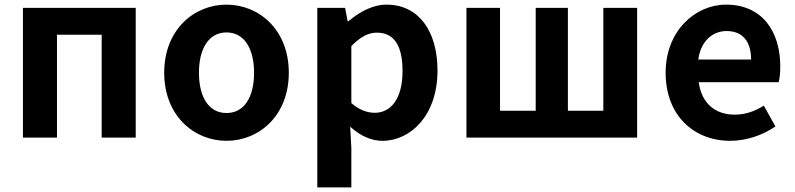

<svg xmlns="http://www.w3.org/2000/svg" viewBox="-20 -594 3431 829"><path d="M79 0H226V-444H419V0H566V-560H79Z M958 14C1098 14 1227 -94 1227 -280C1227 -466 1098 -574 958 -574C818 -574 689 -466 689 -280C689 -94 818 14 958 14ZM958 -106C882 -106 839 -174 839 -280C839 -385 882 -454 958 -454C1034 -454 1077 -385 1077 -280C1077 -174 1034 -106 958 -106Z M1350 215H1497V45L1492 -47C1535 -8 1582 14 1631 14C1754 14 1869 -97 1869 -289C1869 -461 1787 -574 1649 -574C1589 -574 1531 -542 1484 -502H1481L1470 -560H1350ZM1598 -107C1568 -107 1532 -118 1497 -149V-395C1535 -434 1569 -453 1607 -453C1684 -453 1718 -394 1718 -287C1718 -165 1666 -107 1598 -107Z M1994 0H2731V-560H2585V-116H2432V-560H2293V-116H2139V-560H1994Z M3133 14C3202 14 3273 -10 3328 -48L3278 -138C3238 -113 3198 -99 3152 -99C3069 -99 3009 -147 2997 -239H3342C3346 -252 3349 -279 3349 -307C3349 -461 3269 -574 3115 -574C2982 -574 2854 -461 2854 -280C2854 -95 2976 14 3133 14ZM2995 -337C3006 -418 3058 -460 3117 -460C3189 -460 3223 -412 3223 -337Z"/></svg>

Font: DAIFUKU Sans JP
Style: Bold
Weight: 700
Designer: Original font ‘Source Han Sans JP’ : Ryoko NISHIZUKA  (kana, bopomofo & ideographs); Paul D. Hunt (Latin, Greek & Cyrill
Foundry: Daifuku
Version: Version 1.001